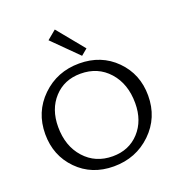

<svg xmlns="http://www.w3.org/2000/svg" viewBox="-159 -1045 1107 1184"><g transform="rotate(-20 394.5 -453.0)"><path d="M435 -702 273 -863 332 -912 476 -736ZM387 6Q243 6 149.5 -89Q56 -184 56 -325Q56 -470 156 -567Q256 -664 401 -664Q545 -664 639.5 -569Q734 -474 734 -333Q734 -188 633.5 -91Q533 6 387 6ZM402 -55Q509 -55 576 -128Q643 -201 643 -316Q643 -443 572 -522.5Q501 -602 387 -602Q280 -602 213 -529Q146 -456 146 -340Q146 -214 217.5 -134.5Q289 -55 402 -55Z"/></g></svg>

Font: EauTestText Medium
Style: Regular
Weight: 500
Designer: Christian Thalmann (Catharsis Fonts)
Version: Version 0.001;PS 000.001;hotconv 1.0.88;makeotf.lib2.5.64775